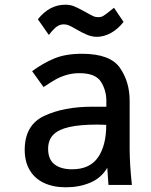

<svg xmlns="http://www.w3.org/2000/svg" viewBox="-20 -786 640 816"><path d="M85 -149Q85 -254.5 168 -293.5Q251 -332.5 372.5 -332.5H432V-357.5Q432 -402 409 -438.5Q386 -475 317.5 -475Q287 -475 260.5 -466.8Q234 -458.5 214.5 -447.2Q195 -436 165 -416L116.5 -483.5Q162.5 -517.5 210.8 -537.5Q259 -557.5 328 -557.5Q448 -557.5 489.5 -498Q531 -438.5 531 -358V-156.5Q531 -89.5 540.5 0H441Q439 -21.5 437 -56.5L436 -73Q410.5 -29.5 363.8 -9.8Q317 10 260.5 10Q205.5 10 166 -9Q126.5 -28 105.8 -63.8Q85 -99.5 85 -149ZM431.5 -255.5 393.5 -256.5Q319.5 -256.5 273.8 -246Q228 -235.5 206.2 -213Q184.5 -190.5 184.5 -153.5Q184.5 -108.5 211.8 -87.5Q239 -66.5 286 -66.5Q361.5 -66.5 396.5 -117Q431.5 -167.5 431.5 -255.5ZM305 -661Q283 -674 272.5 -678.2Q262 -682.5 251.5 -682.5Q235 -682.5 221.8 -673.2Q208.5 -664 187.5 -637.5L141 -704Q190 -766 257.5 -766Q277.5 -766 293.5 -759.8Q309.5 -753.5 333 -740.5L344 -734.5Q370 -720 378.2 -716.5Q386.5 -713 398 -713Q410 -713 419.2 -718.5Q428.5 -724 450 -741.5L464.5 -753L505 -693Q482 -663 452 -646.2Q422 -629.5 391 -629.5Q372 -629.5 351.8 -637.5Q331.5 -645.5 305 -661Z"/></svg>

Font: JuliaMono Medium
Style: Regular
Weight: 500
Monospace: yes
Designer: cormullion
Foundry: corm
Version: Version 0.054; ttfautohint (v1.8.4)